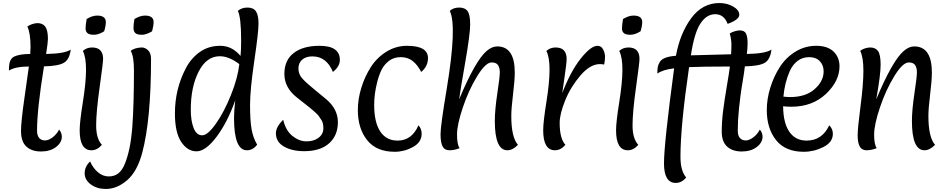

<svg xmlns="http://www.w3.org/2000/svg" viewBox="-20 -987 6274 1270"><path d="M180 -630 182 -676Q182 -769 161 -811Q171 -820 191.5 -827Q212 -834 228 -834Q263 -834 280 -810Q297 -786 297 -729Q297 -707 285 -630Q408 -632 448 -659Q440 -594 403 -572Q366 -550 271 -548Q225 -265 225 -123Q225 -90 239.5 -74Q254 -58 277.5 -58Q301 -58 328 -78.5Q355 -99 371 -130Q389 -108 389 -83Q389 -44 350.5 -14.5Q312 15 251 15Q190 15 154.5 -17.5Q119 -50 119 -120Q119 -183 142 -341.5Q165 -500 171 -547Q82 -547 39 -520Q39 -566 48 -585Q57 -604 72 -612Q109 -630 180 -630Z M680 -841Q680 -816 669 -780Q632 -757 601.5 -757Q571 -757 558.5 -768Q546 -779 546 -799Q546 -819 553 -861Q590 -884 622 -884Q680 -884 680 -841ZM585 7Q507 7 507 -125Q507 -180 528 -311Q549 -442 549 -526Q549 -610 528 -650Q553 -673 589 -673Q662 -673 662 -597Q662 -573 639 -409.5Q616 -246 616 -158Q616 -70 654 -29Q623 7 585 7Z M996 -841Q996 -817 986 -780Q948 -757 918 -757Q888 -757 875.5 -768Q863 -779 863 -802Q863 -825 869 -861Q907 -884 939 -884Q996 -884 996 -841ZM979 -597Q979 -196 921 23Q888 147 821 205Q754 263 679 263Q622 263 581 233Q540 203 540 159Q540 115 576 81Q596 126 628.5 153Q661 180 699 180Q737 180 763 159.5Q789 139 806.5 95Q824 51 836 -5Q848 -61 855 -145Q866 -294 866 -521Q866 -614 845 -650Q852 -659 874 -666Q896 -673 918 -673Q940 -673 959.5 -654.5Q979 -636 979 -597Z M1575 -718Q1575 -874 1553 -915Q1578 -937 1617 -937Q1656 -937 1673 -912Q1690 -887 1690 -830.5Q1690 -774 1662 -584Q1634 -394 1634 -292Q1634 -190 1644 -133Q1654 -76 1681 -30Q1653 7 1613 7Q1528 7 1528 -206Q1528 -251 1536 -323Q1484 -177 1412 -81.5Q1340 14 1280 14Q1220 14 1178.5 -48.5Q1137 -111 1137 -237Q1137 -398 1209 -535Q1243 -601 1301 -642.5Q1359 -684 1437 -684Q1515 -684 1571 -617Q1575 -653 1575 -718ZM1434 -615Q1346 -615 1294 -513.5Q1242 -412 1242 -262Q1242 -187 1261 -139.5Q1280 -92 1317 -92Q1354 -92 1408.5 -169.5Q1463 -247 1508 -359.5Q1553 -472 1563 -563Q1494 -615 1434 -615Z M2046 -614Q2004 -614 1979 -592.5Q1954 -571 1954 -534Q1954 -497 1978.5 -469Q2003 -441 2062 -393Q2121 -345 2135 -333Q2215 -267 2215 -179Q2215 -91 2157 -39Q2099 13 1992 13Q1912 13 1858.5 -17.5Q1805 -48 1805 -106Q1805 -147 1853 -195Q1870 -123 1914.5 -87.5Q1959 -52 2007.5 -52Q2056 -52 2087.5 -76Q2119 -100 2119 -139Q2119 -173 2106.5 -192.5Q2094 -212 2087 -221.5Q2080 -231 2060 -248.5Q2040 -266 2029.5 -274.5Q2019 -283 1989 -306.5Q1959 -330 1944 -342Q1861 -407 1861 -498Q1861 -589 1923 -636.5Q1985 -684 2093 -684Q2228 -684 2228 -591Q2228 -547 2182 -511Q2140 -614 2046 -614Z M2591 17Q2470 17 2408.5 -60Q2347 -137 2347 -259Q2347 -332 2370 -406.5Q2393 -481 2433 -543.5Q2473 -606 2536 -645Q2599 -684 2672 -684Q2811 -684 2811 -603Q2811 -548 2766 -511Q2742 -558 2709.5 -583.5Q2677 -609 2631 -609Q2585 -609 2553 -584.5Q2521 -560 2503.5 -524.5Q2486 -489 2475 -444Q2455 -366 2455 -294Q2455 -178 2495 -117.5Q2535 -57 2610 -57Q2704 -57 2748 -158Q2769 -136 2769 -102Q2769 -46 2711.5 -14.5Q2654 17 2591 17Z M3020 -7Q2986 7 2953.5 7Q2921 7 2907.5 -18.5Q2894 -44 2894 -100Q2894 -156 2935 -400Q3004 -817 2955 -915Q2979 -937 3017.5 -937Q3056 -937 3073 -913Q3090 -889 3090 -825.5Q3090 -762 3056.5 -570Q3023 -378 3017 -330Q3123 -584 3199 -650Q3234 -680 3269 -680Q3385 -680 3385 -507Q3385 -457 3373.5 -363Q3362 -269 3362 -220Q3362 -79 3406 -29Q3371 7 3336 7Q3253 7 3253 -187Q3253 -259 3269.5 -368.5Q3286 -478 3286 -508.5Q3286 -539 3274 -556.5Q3262 -574 3232 -574Q3192 -574 3136 -482.5Q3080 -391 3041.5 -276.5Q3003 -162 3003 -97Q3003 -32 3020 -7Z M3651 7Q3573 7 3573 -125Q3573 -180 3594 -311Q3615 -442 3615 -526Q3615 -610 3594 -650Q3619 -673 3655 -673Q3728 -673 3728 -597Q3728 -570 3715.5 -486Q3703 -402 3699 -371Q3753 -513 3820.5 -598.5Q3888 -684 3932 -684Q3957 -684 3969.5 -660Q3982 -636 3982 -611Q3982 -586 3976 -560Q3961 -563 3948 -563Q3884 -563 3819.5 -488Q3755 -413 3718.5 -323Q3682 -233 3682 -174Q3682 -70 3720 -29Q3689 7 3651 7Z M4228 -841Q4228 -816 4217 -780Q4180 -757 4149.5 -757Q4119 -757 4106.5 -768Q4094 -779 4094 -799Q4094 -819 4101 -861Q4138 -884 4170 -884Q4228 -884 4228 -841ZM4133 7Q4055 7 4055 -125Q4055 -180 4076 -311Q4097 -442 4097 -526Q4097 -610 4076 -650Q4101 -673 4137 -673Q4210 -673 4210 -597Q4210 -573 4187 -409.5Q4164 -246 4164 -158Q4164 -70 4202 -29Q4171 7 4133 7Z M4808 -547Q4625 -547 4538 -543Q4481 -154 4481 50Q4481 144 4519 187Q4489 223 4450 223Q4372 223 4372 93.5Q4372 -36 4439 -535Q4363 -526 4328 -500Q4328 -529 4331 -544.5Q4334 -560 4345 -578Q4366 -612 4451 -618Q4478 -766 4552 -866.5Q4626 -967 4739 -967Q4788 -967 4829 -944Q4870 -921 4870 -889Q4870 -857 4793 -829Q4769 -893 4711 -893Q4653 -893 4612.5 -830.5Q4572 -768 4550 -621L4816 -628Q4818 -660 4818 -694Q4818 -728 4807 -765Q4817 -773 4837.5 -779.5Q4858 -786 4873 -786Q4905 -786 4915 -764Q4925 -742 4925 -703.5Q4925 -665 4920 -630Q5043 -632 5083 -659Q5075 -593 5038.5 -571.5Q5002 -550 4907 -548Q4903 -510 4893 -452Q4883 -394 4877 -346Q4871 -298 4868 -268Q4860 -188 4860 -123Q4860 -90 4874.5 -74Q4889 -58 4912.5 -58Q4936 -58 4963 -78.5Q4990 -99 5006 -130Q5024 -108 5024 -83Q5024 -44 4985.5 -14.5Q4947 15 4886 15Q4825 15 4789.5 -17.5Q4754 -50 4754 -116Q4754 -182 4763 -253.5Q4772 -325 4787.5 -416Q4803 -507 4808 -547Z M5214 -281Q5187 -281 5160 -284Q5161 -173 5201.5 -115Q5242 -57 5315 -57Q5418 -57 5465 -158Q5489 -135 5489 -102Q5489 -46 5426.5 -14.5Q5364 17 5296 17Q5175 17 5113.5 -60Q5052 -137 5052 -259Q5052 -332 5075 -406.5Q5098 -481 5138 -543.5Q5178 -606 5241 -645Q5304 -684 5379 -684Q5454 -684 5493.5 -646Q5533 -608 5533 -548Q5533 -451 5443.5 -366Q5354 -281 5214 -281ZM5204 -517Q5170 -439 5162 -348Q5186 -345 5207 -345Q5309 -345 5368.5 -397.5Q5428 -450 5428 -515Q5428 -556 5402.5 -582.5Q5377 -609 5332.5 -609Q5288 -609 5255.5 -584Q5223 -559 5204 -517Z M6027 -680Q6144 -680 6144 -507Q6144 -457 6132.5 -363Q6121 -269 6121 -220Q6121 -79 6165 -29Q6130 7 6095 7Q6012 7 6012 -187Q6012 -259 6028.5 -368.5Q6045 -478 6045 -508.5Q6045 -539 6033 -556.5Q6021 -574 5991 -574Q5951 -574 5895 -482.5Q5839 -391 5800.5 -276.5Q5762 -162 5762 -97Q5762 -32 5779 -7Q5744 7 5712 7Q5680 7 5666.5 -18.5Q5653 -44 5653 -91.5Q5653 -139 5672 -284.5Q5691 -430 5691 -519.5Q5691 -609 5670 -650Q5680 -660 5700 -666.5Q5720 -673 5736 -673Q5771 -673 5788 -649Q5805 -625 5805 -558.5Q5805 -492 5776 -330Q5883 -586 5958 -650Q5993 -680 6027 -680Z"/></svg>

Font: Paprika
Style: Regular
Weight: 400
Designer: Eduardo Rodriguez Tunni
Foundry: Eduardo Rodriguez Tunni
Version: Version 1.001